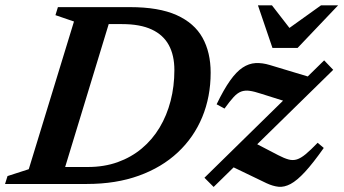

<svg xmlns="http://www.w3.org/2000/svg" viewBox="-44 -710 1326 741"><path d="M295 -65.5Q358 -65.5 410.2 -84.2Q462.5 -103 503.2 -137Q544 -171 572 -217.8Q600 -264.5 614.5 -320.8Q629 -377 629 -439.5Q629 -496.5 607.5 -536Q586 -575.5 541.5 -596.2Q497 -617 427 -617H307L319 -682.5H457.5Q569 -682.5 637.5 -651.8Q706 -621 737.5 -564.5Q769 -508 769 -429.5Q769 -336.5 736.5 -258Q704 -179.5 642.2 -121.8Q580.5 -64 492 -32Q403.5 0 291.5 0H110.5L140 -65.5ZM241.5 -627 170 -651.5 179.5 -682.5H395.5L187.5 0H-24.5L-15 -30.5L67 -57ZM745 -24 1207 -477 1242 -440.5 780.5 11.5ZM822.5 -291 792 -307.5Q819.5 -364.5 844 -399Q868.5 -433.5 892.5 -449.2Q916.5 -465 942.2 -466.5Q968 -468 997.5 -459L1170 -407L1083.5 -310.5L964.5 -348Q937.5 -357 919.2 -359.5Q901 -362 886.5 -356.5Q872 -351 857.5 -335.2Q843 -319.5 822.5 -291ZM984.5 -3 836 -74.5 929 -163.5 1030 -111Q1053 -99 1069.8 -94.5Q1086.5 -90 1101.8 -94.8Q1117 -99.5 1136 -115.2Q1155 -131 1182 -159L1205.5 -139Q1164 -80 1133 -46.5Q1102 -13 1077.5 0Q1053 13 1031 10.8Q1009 8.5 984.5 -3ZM1261 -689.5 1104.5 -525H1007.5L951.5 -689.5H1005.5L1084.5 -587.5H1052.5L1195 -689.5Z"/></svg>

Font: Newsreader SemiBold
Style: Italic
Weight: 600
Italic angle: -17°
Designer: Hugues Gentile
Foundry: Production Type
Version: Version 1.003